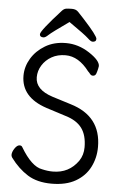

<svg xmlns="http://www.w3.org/2000/svg" viewBox="-60 -934 621 993"><g transform="rotate(5 250.0 -437.0)"><path d="M393 -732Q384 -732 367.5 -748Q351 -764 266 -823Q178 -761 163 -746.5Q148 -732 138 -732Q119 -732 119 -747Q119 -765 221 -877Q231 -888 241.5 -890Q252 -892 273 -892Q294 -892 305.5 -879.5Q317 -867 335 -848Q412 -764 412 -748Q412 -732 393 -732ZM32 -98Q27 -106 27 -112Q27 -128 39.5 -146.5Q52 -165 65 -165Q75 -165 79 -157Q136 -61 191 -52Q220 -45 247 -45Q331 -45 379 -113Q400 -144 400 -184Q400 -247 373 -283.5Q346 -320 289 -337L186 -370Q53 -414 53 -526Q53 -573 78.5 -615.5Q104 -658 150 -685.5Q196 -713 258 -713Q322 -713 379.5 -675.5Q437 -638 437 -609Q437 -607 434.5 -595Q432 -583 427.5 -570Q423 -557 410 -557Q401 -557 395 -565Q389 -573 384 -577Q329 -650 261 -650Q220 -650 189 -632.5Q158 -615 140 -586Q122 -557 122 -524Q122 -459 213 -430L309 -400Q469 -352 469 -192Q469 -135 444.5 -87Q420 -39 370.5 -10.5Q321 18 246 18Q171 18 121.5 -13Q72 -44 32 -98Z"/></g></svg>

Font: Moon Stars Kai HW
Style: Regular
Weight: 400
Designer: GuiWonder
Version: Version 1.101